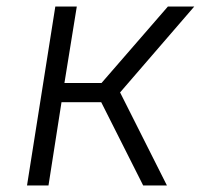

<svg xmlns="http://www.w3.org/2000/svg" viewBox="-20 -570 640 590"><path d="M63 0H129L169 -256H291L420 0H493L349 -286L577 -550H496L292 -315H178L216 -550H150Z"/></svg>

Font: JetBrains Mono ExtraLight
Style: Italic
Weight: 240
Italic angle: -9°
Monospace: yes
Designer: Philipp Nurullin, Konstantin Bulenkov
Foundry: JetBrains
Version: Version 2.305